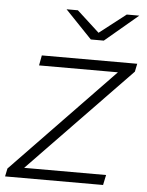

<svg xmlns="http://www.w3.org/2000/svg" viewBox="-61 -768 619 810"><g transform="rotate(5 248.0 -362.5)"><path d="M498 -488 68 -43H415L406 0H-9L-2 -34L427 -479H93L101 -522H505ZM496 -725 356 -607H301L188 -725H236L331 -638L443 -725Z"/></g></svg>

Font: Idrija
Style: Italic
Weight: 300
Italic angle: -11.3°
Designer: Julieta Ulanovsky
Foundry: Julieta Ulanovsky
Version: Version 7.200